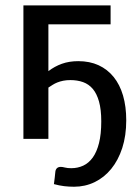

<svg xmlns="http://www.w3.org/2000/svg" viewBox="-20 -528 530 730"><path d="M400.5 -507.5V-435.5H164V-257.5Q187.5 -275.5 215.2 -285.5Q243 -295.5 277.5 -295.5Q321 -295.5 354.8 -280Q388.5 -264.5 412 -235.5Q435.5 -206.5 447.8 -164.8Q460 -123 460 -70.5Q460 -12 444.8 34.8Q429.5 81.5 402.8 114.2Q376 147 339.8 164.5Q303.5 182 261.5 182Q242.5 182 223.8 179.8Q205 177.5 185 172Q186.5 157.5 188 148.2Q189.5 139 190.5 124.5Q191.5 116.5 196.5 111.5Q201.5 106.5 211.5 106.5Q217.5 106.5 227 109Q236.5 111.5 251 111.5Q275.5 111.5 296.5 101.8Q317.5 92 332.8 70.8Q348 49.5 356.5 15.8Q365 -18 365 -66.5Q365 -111.5 356.5 -141.8Q348 -172 332.8 -190Q317.5 -208 295.8 -215.8Q274 -223.5 247.5 -223.5Q232.5 -223.5 220.2 -221Q208 -218.5 198 -214.5Q188 -210.5 179.8 -205.2Q171.5 -200 164 -195V0H69V-507.5Z"/></svg>

Font: Lato Medium
Style: Regular
Weight: 500
Designer: Lukasz Dziedzic
Foundry: tyPoland Lukasz Dziedzic
Version: Version 2.006; 2014-01-15